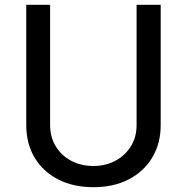

<svg xmlns="http://www.w3.org/2000/svg" viewBox="-20 -765 776 797"><path d="M547 -745H647V-246Q647 -169 612 -111Q577 -53 514.5 -20.5Q452 12 368 12Q284 12 221 -20.5Q158 -53 123.5 -111Q89 -169 89 -246V-745H188V-246Q188 -196 211.5 -157.5Q235 -119 275.5 -97.5Q316 -76 368 -76Q419 -76 459.5 -98Q500 -120 523.5 -158Q547 -196 547 -246Z"/></svg>

Font: Plus Jakarta Text
Style: Regular
Weight: 400
Designer: Gumpita Rahayu
Foundry: Tokotype Studio
Version: Version 1.000